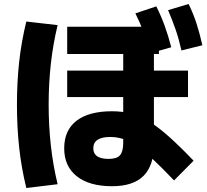

<svg xmlns="http://www.w3.org/2000/svg" viewBox="-20 -875 1040 963"><path d="M542 59Q428 59 365 9Q302 -41 302 -131Q302 -222 364 -269.5Q426 -317 542 -317Q593 -317 637 -305.5Q681 -294 726.5 -266.5Q772 -239 826.5 -190.5Q881 -142 951 -69L853 30Q791 -35 745.5 -77.5Q700 -120 664 -144Q628 -168 597 -178Q566 -188 533 -188Q448 -188 448 -131Q448 -78 525 -78Q566 -78 582 -96.5Q598 -115 598 -159V-604H317V-741H777V-604H752V-151Q752 -45 700 7Q648 59 542 59ZM317 -388V-521H923V-388ZM733 -608Q718 -666 700.5 -713Q683 -760 659 -808L764 -843Q788 -795 806 -745.5Q824 -696 839 -638ZM890 -622Q877 -680 860.5 -727.5Q844 -775 823 -824L926 -855Q950 -806 966 -756Q982 -706 995 -648ZM112 68Q87 -34 76 -136Q65 -238 65 -350Q65 -462 76 -563.5Q87 -665 112 -767L269 -749Q246 -654 235 -554.5Q224 -455 224 -350Q224 -245 235 -145.5Q246 -46 269 49Z"/></svg>

Font: M PLUS 1 Thin ExtraBold
Style: Regular
Weight: 800
Version: Version 1.001